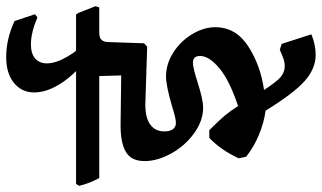

<svg xmlns="http://www.w3.org/2000/svg" viewBox="-253 -619 1041 621"><g transform="rotate(-90 267.5 -308.5)"><path d="M153 -297Q153 -280 160 -270Q167 -260 181 -260Q195 -260 236 -273Q301 -292 331 -292Q371 -292 408 -268.5Q445 -245 467.5 -207.5Q490 -170 490 -133Q490 -66 428 -26Q366 14 287 25Q313 65 328.5 78.5Q344 92 365 92Q375 92 386 88.5Q397 85 417 76L436 82L467 178Q434 192 400 192Q356 192 316 156.5Q276 121 220 30Q182 25 142 8.5Q102 -8 71 -33L66 -57Q93 -115 132 -152H157Q190 -119 204.5 -101.5Q219 -84 235 -59Q319 -87 358 -120Q397 -153 397 -182Q397 -205 375 -205Q359 -205 312 -190Q256 -172 230 -172Q187 -172 146.5 -201.5Q106 -231 81.5 -275.5Q57 -320 57 -361Q57 -404 86 -421.5Q115 -439 172 -439L334 -437L332 -508H2Q-16 -542 -23 -573L-17 -583H531L536 -576L558 -520L554 -508H473Q457 -508 450 -501.5Q443 -495 442 -481L438 -363L427 -353L240 -359Q197 -359 175 -343Q153 -327 153 -297ZM510 -782 532 -716 522 -708Q472 -729 435 -729Q404 -729 388.5 -715Q373 -701 373 -677Q373 -649 394.5 -611.5Q416 -574 454 -539H400Q342 -581 310.5 -628.5Q279 -676 279 -718Q279 -759 310 -784Q341 -809 393 -809Q452 -809 510 -782Z"/></g></svg>

Font: Sahitya
Style: Bold
Weight: 700
Designer: Juan Pablo del Peral
Foundry: Juan Pablo del Peral (http://www.huertatipografica.com)
Version: Version 1.001;PS 001.000;hotconv 1.0.70;makeotf.lib2.5.58329